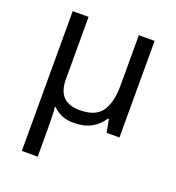

<svg xmlns="http://www.w3.org/2000/svg" viewBox="-136 -633 899 978"><g transform="rotate(20 313.0 -144.0)"><path d="M449.7 -523.4H535.2V0H465.8L452.1 -70.3H447.3Q422.4 -31.7 383.5 -11Q344.7 9.8 289.6 9.8Q251 9.8 223.4 -2.4Q195.8 -14.6 176.8 -34.2H172.4Q174.8 -16.6 176 12.9Q177.2 42.5 177.2 82V234.4H91.3V-523.4H177.2V-185.5Q177.2 -61.5 295.4 -61.5Q382.8 -61.5 416.3 -110.6Q449.7 -159.7 449.7 -251Z"/></g></svg>

Font: Lunasima
Style: Regular
Weight: 400
Designer: The DocRepair Project, Monotype Design Team
Foundry: Google
Version: Version 2.009